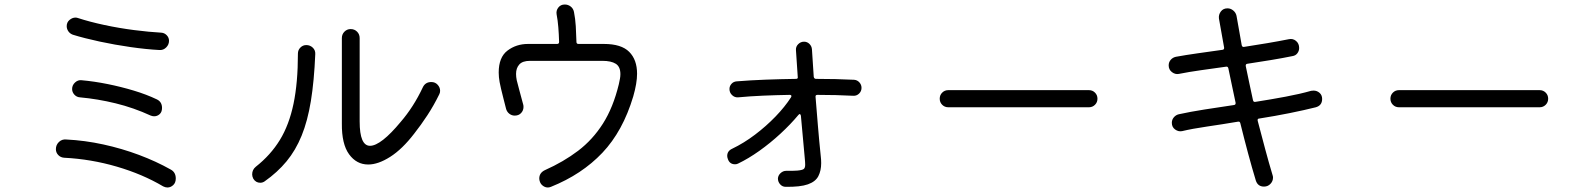

<svg xmlns="http://www.w3.org/2000/svg" viewBox="-20 -808 7040 852"><path d="M688 -586Q630 -589 560 -599Q490 -609 422.5 -623.5Q355 -638 303 -654Q290 -659 283 -669.5Q276 -680 276 -692Q276 -709 288.5 -719.5Q301 -730 315 -730Q318 -730 320.5 -729.5Q323 -729 326 -728Q378 -711 443.5 -697Q509 -683 575.5 -674.5Q642 -666 696 -663Q710 -662 720 -651.5Q730 -641 730 -627Q730 -610 717.5 -597.5Q705 -585 688 -586ZM649 -295Q573 -330 493 -349.5Q413 -369 335 -376Q320 -377 310 -388Q300 -399 300 -413Q300 -430 313 -442Q326 -454 342 -452Q398 -447 457.5 -435Q517 -423 573.5 -406Q630 -389 676 -367Q699 -356 699 -329Q699 -311 688.5 -301.5Q678 -292 664 -292Q657 -292 649 -295ZM704 19Q613 -35 498.5 -68.5Q384 -102 265 -108Q249 -109 238.5 -120Q228 -131 228 -146Q228 -165 241.5 -178Q255 -191 274 -189Q356 -185 438.5 -167Q521 -149 597 -120.5Q673 -92 737 -56Q760 -44 760 -16Q760 3 748.5 13.5Q737 24 723 24Q714 24 704 19Z M1818 -215Q1765 -146 1711.5 -112Q1658 -78 1614 -78Q1562 -78 1529 -123.5Q1496 -169 1497 -260V-639Q1497 -656 1508.5 -667.5Q1520 -679 1536 -679Q1553 -679 1564.5 -667.5Q1576 -656 1576 -639V-269Q1576 -161 1622 -161Q1646 -161 1680.5 -188Q1715 -215 1758 -267Q1815 -333 1856 -420Q1867 -444 1894 -444Q1911 -444 1922 -432Q1933 -420 1933 -405Q1933 -396 1929 -389Q1905 -340 1876.5 -296.5Q1848 -253 1818 -215ZM1154 -3Q1145 3 1135 3Q1115 3 1104 -15Q1099 -25 1099 -34Q1099 -55 1115 -68Q1181 -120 1222 -187Q1263 -254 1282.5 -347.5Q1302 -441 1302 -570Q1302 -586 1313 -597Q1324 -608 1339 -608Q1356 -608 1368 -596.5Q1380 -585 1379 -568Q1374 -448 1359.5 -359.5Q1345 -271 1318.5 -206Q1292 -141 1251.5 -92Q1211 -43 1154 -3Z M2538 -622Q2538 -613 2547 -613H2660Q2737 -613 2772 -578Q2807 -543 2807 -481Q2807 -439 2790 -380Q2744 -226 2653 -130Q2562 -34 2425 21Q2418 24 2411 24Q2400 24 2390 17Q2380 10 2376 -1Q2373 -9 2373 -16Q2373 -41 2398 -53Q2481 -90 2545.5 -139Q2610 -188 2655.5 -259.5Q2701 -331 2726 -434Q2729 -448 2731 -458.5Q2733 -469 2733 -479Q2733 -512 2712.5 -525Q2692 -538 2653 -538H2332Q2299 -538 2284.5 -522Q2270 -506 2270 -480Q2270 -467 2273 -452Q2276 -439 2285 -406Q2294 -373 2302 -343Q2303 -340 2303 -333Q2303 -318 2292.5 -306.5Q2282 -295 2264 -295Q2251 -295 2240.5 -303Q2230 -311 2226 -324Q2221 -345 2214.5 -369Q2208 -393 2203.5 -413.5Q2199 -434 2197 -444Q2195 -455 2194 -465.5Q2193 -476 2193 -486Q2193 -554 2232 -583.5Q2271 -613 2323 -613H2452Q2461 -613 2461 -622Q2460 -657 2457.5 -687.5Q2455 -718 2450 -744Q2447 -761 2457.5 -774.5Q2468 -788 2486 -788Q2501 -788 2512.5 -779Q2524 -770 2527 -755Q2533 -725 2535 -692Q2537 -659 2538 -622Z M3770 -454Q3784 -453 3793.5 -442.5Q3803 -432 3803 -418Q3803 -403 3792 -392.5Q3781 -382 3766 -383Q3729 -385 3688.5 -386Q3648 -387 3607 -387Q3598 -387 3599 -378Q3604 -317 3609.5 -250Q3615 -183 3622 -116Q3623 -108 3623.5 -100Q3624 -92 3624 -84Q3624 -51 3611.5 -26.5Q3599 -2 3565 10Q3531 22 3466 21Q3452 21 3442 10Q3432 -1 3432 -16Q3433 -30 3444 -40Q3455 -50 3469 -50Q3483 -50 3495.5 -50Q3508 -50 3518 -51Q3540 -53 3546.5 -58Q3553 -63 3553 -77Q3553 -82 3552.5 -90Q3552 -98 3551 -108L3534 -294Q3533 -300 3530 -301.5Q3527 -303 3523 -298Q3488 -256 3443 -214.5Q3398 -173 3349.5 -138.5Q3301 -104 3255 -82Q3249 -79 3242 -79Q3218 -79 3210 -102Q3207 -110 3207 -116Q3207 -138 3229 -148Q3281 -173 3330.5 -210.5Q3380 -248 3421.5 -291Q3463 -334 3490 -376Q3492 -380 3492 -381Q3492 -387 3484 -387Q3424 -386 3366 -383.5Q3308 -381 3255 -376Q3240 -375 3228.5 -386Q3217 -397 3217 -413Q3217 -426 3226 -436Q3235 -446 3249 -447Q3310 -452 3377 -454.5Q3444 -457 3512 -458Q3522 -458 3520 -467L3512 -586Q3511 -601 3522 -612Q3533 -623 3548 -623Q3562 -623 3572 -613Q3582 -603 3583 -589L3591 -467Q3593 -458 3601 -458Q3645 -458 3687.5 -457Q3730 -456 3770 -454Z M4812 -332H4188Q4172 -332 4161 -343Q4150 -354 4150 -370Q4150 -386 4161 -397Q4172 -408 4188 -408H4812Q4828 -408 4839 -397Q4850 -386 4850 -370Q4850 -354 4839 -343Q4828 -332 4812 -332Z M5847 -369Q5847 -340 5819 -332Q5767 -319 5702.5 -306Q5638 -293 5568 -282Q5559 -282 5561 -272Q5578 -207 5594.5 -145.5Q5611 -84 5627 -31Q5628 -28 5628.5 -25.5Q5629 -23 5629 -20Q5629 -4 5617.5 8Q5606 20 5589 20Q5562 20 5553 -6Q5536 -62 5518.5 -127Q5501 -192 5484 -261Q5482 -270 5473 -268Q5402 -256 5336.5 -246.5Q5271 -237 5225 -226Q5209 -223 5194.5 -233.5Q5180 -244 5180 -263Q5180 -277 5189 -287.5Q5198 -298 5211 -301Q5261 -312 5324.5 -322Q5388 -332 5456 -342Q5464 -343 5463 -352Q5455 -392 5446.5 -430Q5438 -468 5431 -504Q5429 -514 5420 -512Q5363 -504 5309.5 -496.5Q5256 -489 5211 -480Q5195 -477 5180.5 -488Q5166 -499 5166 -518Q5166 -532 5175 -542.5Q5184 -553 5198 -556Q5242 -564 5295 -571.5Q5348 -579 5405 -587Q5413 -588 5412 -597L5389 -726Q5387 -743 5397.5 -757Q5408 -771 5427 -771Q5441 -771 5452.5 -761.5Q5464 -752 5467 -738Q5472 -712 5477.5 -679Q5483 -646 5490 -608Q5492 -598 5501 -600Q5553 -608 5603.5 -616.5Q5654 -625 5699 -634Q5717 -638 5731 -626.5Q5745 -615 5745 -595Q5745 -582 5737 -571.5Q5729 -561 5715 -559Q5671 -550 5619.5 -541.5Q5568 -533 5515 -525Q5507 -524 5508 -515Q5515 -479 5523.5 -441Q5532 -403 5540 -364Q5542 -354 5551 -356Q5621 -367 5685 -379Q5749 -391 5798 -405Q5802 -406 5809 -406Q5824 -406 5835.5 -396Q5847 -386 5847 -369Z M6812 -332H6188Q6172 -332 6161 -343Q6150 -354 6150 -370Q6150 -386 6161 -397Q6172 -408 6188 -408H6812Q6828 -408 6839 -397Q6850 -386 6850 -370Q6850 -354 6839 -343Q6828 -332 6812 -332Z"/></svg>

Font: Kiwi Maru
Style: Regular
Weight: 400
Designer: Hiroki-Chan
Version: Version 1.100